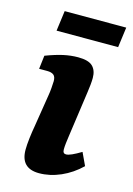

<svg xmlns="http://www.w3.org/2000/svg" viewBox="-95 -629 477 687"><g transform="rotate(15 143.5 -285.0)"><path d="M212 -318 188 -148Q186 -134 184.5 -121.5Q183 -109 183 -98Q183 -83 195 -83Q203 -83 216.5 -89Q230 -95 250 -107L272 -60Q239 -28 199 -10.5Q159 7 119 7Q51 7 51 -62Q51 -80 54 -105Q57 -130 61 -152L80 -271Q82 -282 83.5 -299.5Q85 -317 85 -325Q85 -341 77 -347.5Q69 -354 53 -354H23L29 -404Q66 -418 93.5 -424Q121 -430 148 -430Q186 -430 201.5 -415Q217 -400 217 -372Q217 -361 215.5 -346Q214 -331 212 -318ZM58 -577H286L276 -502H48Z"/></g></svg>

Font: Yrsa
Style: Bold Italic
Weight: 700
Italic angle: -7.10001°
Version: Version 2.004